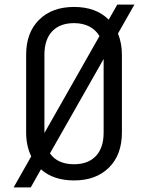

<svg xmlns="http://www.w3.org/2000/svg" viewBox="-20 -770 640 830"><path d="M561 -750 490 -625Q507 -583 507 -533V-197Q507 -101 451 -45.5Q395 10 300 10Q211 10 157 -38L113 40H39L115 -94Q93 -140 93 -197V-533Q93 -629 149 -684.5Q205 -740 300 -740Q395 -740 450 -685L487 -750ZM172 -197V-195L410 -614Q394 -641 366 -655.5Q338 -670 300 -670Q239 -670 205.5 -634.5Q172 -599 172 -533ZM428 -515 196 -107Q229 -60 300 -60Q361 -60 394.5 -95.5Q428 -131 428 -197Z"/></svg>

Font: JetBrains Mono Semi Light
Style: Regular
Weight: 350
Monospace: yes
Designer: Philipp Nurullin, Konstantin Bulenkov
Foundry: JetBrains
Version: 2.002